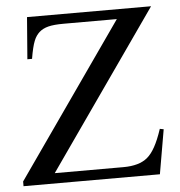

<svg xmlns="http://www.w3.org/2000/svg" viewBox="-49 -709 710 756"><g transform="rotate(-5 305.5 -331.0)"><path d="M552.7 0H13.7V-18.6L437 -623.5H226.1Q188 -623.5 166 -617.9Q144 -612.3 129.9 -599.6Q123.5 -593.8 117.9 -585.9Q112.3 -578.1 107.7 -566.4Q103 -554.7 98.9 -537.6Q94.7 -520.5 90.8 -496.6H72.3L85.4 -662.1H575.7L140.6 -40.5H412.1Q474.1 -40.5 506.8 -67.4Q523.9 -81.5 538.8 -108.4Q553.7 -135.3 567.9 -178.2L583 -175.3Z"/></g></svg>

Font: Tai Heritage Pro
Style: Regular
Weight: 400
Designer: Faah Baccam, Walt Agee, Victor Gaultney, Annie Olsen
Foundry: SIL International
Version: Version 2.600